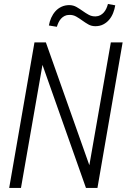

<svg xmlns="http://www.w3.org/2000/svg" viewBox="-20 -918 627 938"><path d="M456.1 0H399.9L187.5 -601.1L82.5 0H24.9L148.4 -710.9H204.1L416.5 -110.8L521.5 -710.9H579.1ZM543 -892.1Q540 -873 532.7 -854.5Q525.4 -835.9 513.4 -821.8Q501.5 -807.6 484.6 -798.8Q467.8 -790 445.8 -790Q426.8 -790 411.4 -798.8Q396 -807.6 381.6 -818.1Q367.2 -828.6 352.1 -837.2Q336.9 -845.7 318.8 -845.2Q305.7 -845.2 295.7 -840.1Q285.6 -835 278.3 -826.9Q271 -818.8 266.1 -808.6Q261.2 -798.3 257.8 -787.1L218.8 -793.5Q222.2 -813 230.2 -831.1Q238.3 -849.1 250.7 -863Q263.2 -877 280.5 -885Q297.9 -893.1 319.3 -893.1Q338.4 -892.6 353.8 -883.8Q369.1 -875 383.8 -864.5Q398.4 -854 413.6 -845.7Q428.7 -837.4 447.3 -837.9Q460.4 -838.4 470.2 -843.8Q480 -849.1 487.3 -857.4Q494.6 -865.7 499.5 -876.5Q504.4 -887.2 507.3 -898.4Z"/></svg>

Font: Roboto Mono Light
Style: Italic
Weight: 300
Designer: Google
Version: Version 2.000985; 2015; ttfautohint (v1.3)